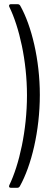

<svg xmlns="http://www.w3.org/2000/svg" viewBox="-20 -784 258 911"><path d="M64 -764H31C26 -764 23 -761 23 -757C23 -756 23 -754 24 -752C71 -656 108 -496 108 -332C108 -165 71 -2 24 95C21 102 24 107 31 107H62C67 107 71 105 74 100C129 2 169 -163 169 -334C169 -500 130 -661 76 -757C73 -762 69 -764 64 -764Z"/></svg>

Font: Barlow Semi Condensed Light
Style: Regular
Weight: 300
Width: 4
Designer: Jeremy Tribby
Foundry: Tribby Type
Version: Version 1.422;hotconv 1.0.109;makeotfexe 2.5.65596